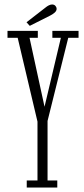

<svg xmlns="http://www.w3.org/2000/svg" viewBox="-20 -838 375 858"><path d="M99.5 0V-31.5H147.5V-294.5L59 -669H13.5V-700H149V-669H112L179 -361L252 -669H214V-700H331V-669H285L192.5 -297.5V-31.5H236V0ZM113 -722.5 98.5 -738.5 183 -804Q190 -810 198 -814Q206 -818 213 -818Q225 -818 230.5 -807.5Q233 -803.5 233 -798.5Q233 -789 223.5 -781Q214 -773 202.5 -767.5Z"/></svg>

Font: Imbue 10pt ExtraLight
Style: Regular
Weight: 200
Designer: Tyler Finck
Foundry: Etcetera Type Company
Version: Version 1.102; ttfautohint (v1.8.3)